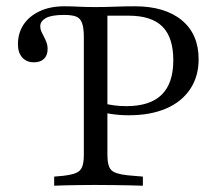

<svg xmlns="http://www.w3.org/2000/svg" viewBox="-20 -591 692 611"><path d="M246.8 -201.6V-472.6Q246.8 -502.4 241.1 -517.7Q235.5 -533.1 222.2 -538.3Q208.9 -543.5 183.9 -543.5Q143.5 -543.5 125.8 -533.5Q108.1 -523.4 108.1 -507.3Q108.1 -498.4 111.7 -490.3Q115.3 -482.3 119.8 -474.2Q124.2 -466.1 127.8 -456.5Q131.5 -446.8 131.5 -434.7Q131.5 -415.3 120.2 -404Q108.9 -392.7 87.9 -392.7Q64.5 -392.7 50.8 -408.1Q37.1 -423.4 37.1 -450Q37.1 -485.5 54.8 -512.5Q72.6 -539.5 106 -555.2Q139.5 -571 184.7 -571Q205.6 -571 229 -569.8Q252.4 -568.5 283.9 -568.5H283.1Q315.3 -568.5 346.4 -569.8Q377.4 -571 408.9 -571Q504.8 -571 558.5 -526.6Q612.1 -482.3 612.1 -402.4Q612.1 -347.6 585.1 -307.3Q558.1 -266.9 508.5 -245.6Q458.9 -224.2 389.5 -224.2Q374.2 -224.2 359.3 -225.4Q344.4 -226.6 331.5 -228.6Q318.5 -230.6 307.3 -233.9V-262.9Q324.2 -258.1 343.5 -255.6Q362.9 -253.2 382.3 -253.2Q457.3 -253.2 494.4 -289.5Q531.5 -325.8 531.5 -399.2Q531.5 -471.8 496.8 -506.5Q462.1 -541.1 389.5 -541.1H321.8V-201.6ZM275.8 -2.4Q252.4 -2.4 229.4 -2Q206.5 -1.6 186.3 -1.2Q166.1 -0.8 152.4 0V-29L180.6 -31.5Q208.1 -34.7 222.2 -40.7Q236.3 -46.8 241.5 -60.1Q246.8 -73.4 246.8 -98.4V-201.6H321.8V-98.4Q321.8 -62.1 334.3 -49.6Q346.8 -37.1 387.1 -33.1L434.7 -29V0Q417.7 -0.8 393.5 -1.2Q369.4 -1.6 342.3 -2Q315.3 -2.4 287.9 -2.4H284.7Z"/></svg>

Font: Playfair 5pt SemiExpanded Light Light
Style: Regular
Weight: 300
Version: Version 2.203